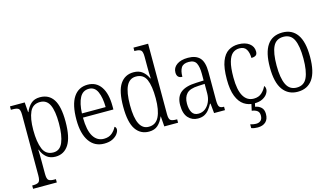

<svg xmlns="http://www.w3.org/2000/svg" viewBox="-106 -1129 3006 1736"><g transform="rotate(-15 1397.0 -261.0)"><path d="M17 238V207H27Q62 207 78 195Q94 183 94 133V-433Q94 -481 79 -492.5Q64 -504 25 -504H8V-536H146L153 -443H156Q174 -488 205.5 -517Q237 -546 290 -546Q373 -546 415.5 -481Q458 -416 458 -274Q458 -127 414 -58.5Q370 10 290 10Q239 10 206.5 -17.5Q174 -45 157 -91H154Q155 -71 155.5 -41Q156 -11 156 25V135Q156 184 172 195.5Q188 207 223 207H239V238ZM281 -32Q342 -32 369 -96.5Q396 -161 396 -275Q396 -389 369 -446.5Q342 -504 280 -504Q212 -504 184 -443Q156 -382 156 -274Q156 -162 183 -97Q210 -32 281 -32Z M745 10Q656 10 606.5 -61.5Q557 -133 557 -263Q557 -404 603.5 -474Q650 -544 736 -544Q816 -544 860 -480Q904 -416 904 -298V-267H619Q620 -147 655.5 -90Q691 -33 754 -33Q800 -33 829 -57Q858 -81 873 -113Q879 -110 883.5 -103.5Q888 -97 888 -85Q888 -67 872 -44.5Q856 -22 824.5 -6Q793 10 745 10ZM842 -306Q841 -395 816.5 -450Q792 -505 737 -505Q680 -505 652 -452Q624 -399 620 -306Z M1165 10Q1085 10 1040.5 -55.5Q996 -121 996 -267Q996 -414 1040.5 -479.5Q1085 -545 1166 -545Q1217 -545 1249 -519Q1281 -493 1299 -452H1303Q1301 -476 1300.5 -502.5Q1300 -529 1300 -555V-654Q1300 -704 1284 -716Q1268 -728 1233 -728H1224V-760H1361V-101Q1361 -55 1376.5 -43.5Q1392 -32 1428 -32H1438V0H1309L1302 -95H1300Q1280 -47 1248.5 -18.5Q1217 10 1165 10ZM1175 -33Q1240 -33 1270 -94Q1300 -155 1300 -266Q1300 -381 1273.5 -441.5Q1247 -502 1177 -502Q1117 -502 1088 -443.5Q1059 -385 1059 -265Q1059 -147 1088 -89.5Q1117 -32 1175 -33Z M1623 10Q1569 10 1533 -29Q1497 -68 1497 -148Q1497 -227 1544.5 -265Q1592 -303 1691 -306L1760 -309V-372Q1760 -436 1742.5 -471Q1725 -506 1672 -506Q1621 -506 1602 -476Q1583 -446 1583 -391Q1532 -391 1532 -445Q1532 -489 1570 -516.5Q1608 -544 1675 -544Q1749 -544 1785.5 -504.5Q1822 -465 1822 -372V-110Q1822 -61 1833 -46.5Q1844 -32 1874 -32H1877V0H1775L1766 -91H1761Q1746 -63 1728 -40Q1710 -17 1685 -3.5Q1660 10 1623 10ZM1638 -31Q1675 -31 1702.5 -52.5Q1730 -74 1745.5 -109.5Q1761 -145 1761 -188V-277L1701 -274Q1622 -271 1591 -238Q1560 -205 1560 -145Q1560 -94 1578.5 -62.5Q1597 -31 1638 -31Z M2149 10Q2096 10 2054.5 -17.5Q2013 -45 1989 -105Q1965 -165 1965 -264Q1965 -371 1988.5 -432Q2012 -493 2053 -518.5Q2094 -544 2146 -544Q2210 -544 2248 -515.5Q2286 -487 2286 -440Q2286 -414 2271.5 -404Q2257 -394 2230 -394Q2230 -442 2211.5 -474Q2193 -506 2146 -506Q2110 -506 2083.5 -484.5Q2057 -463 2042 -410.5Q2027 -358 2027 -265Q2027 -148 2060.5 -90.5Q2094 -33 2157 -33Q2203 -33 2232 -59.5Q2261 -86 2275 -119Q2287 -108 2287 -86Q2287 -66 2272 -43.5Q2257 -21 2226.5 -5.5Q2196 10 2149 10ZM2124 228Q2111 228 2095 226Q2079 224 2064 218V183Q2096 192 2117 192Q2145 192 2161.5 177Q2178 162 2178 130Q2178 100 2159.5 86Q2141 72 2109 68L2126 -9H2159L2148 41Q2181 46 2203.5 67Q2226 88 2226 129Q2226 178 2198.5 203Q2171 228 2124 228Z M2557 10Q2469 10 2419 -58Q2369 -126 2369 -268Q2369 -544 2559 -544Q2649 -544 2697 -476Q2745 -408 2745 -268Q2745 -126 2697 -58Q2649 10 2557 10ZM2558 -29Q2627 -29 2655 -90.5Q2683 -152 2683 -268Q2683 -386 2654.5 -445Q2626 -504 2558 -504Q2489 -504 2460.5 -445Q2432 -386 2432 -268Q2432 -151 2461.5 -90Q2491 -29 2558 -29Z"/></g></svg>

Font: Noto Serif Lao Condensed Light
Style: Regular
Weight: 300
Width: 3
Designer: Monotype Design Team
Foundry: Monotype Imaging Inc.
Version: Version 2.003; ttfautohint (v1.8.4.7-5d5b)